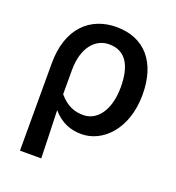

<svg xmlns="http://www.w3.org/2000/svg" viewBox="-137 -673 899 983"><g transform="rotate(20 312.0 -182.0)"><path d="M82 200H198C196 108 193 35 190 -60C237 -5 292 13 347 13C463 13 574 -95 574 -284C574 -458 486 -564 331 -564C192 -564 82 -471 82 -276ZM324 -82C281 -82 237 -93 191 -147V-279C191 -403 252 -468 326 -468C417 -468 456 -397 456 -282C456 -153 397 -82 324 -82Z"/></g></svg>

Font: Source Han Sans JP Medium
Style: Regular
Weight: 500
Designer: Ryoko NISHIZUKA 西塚涼子 (kana, bopomofo & ideographs); Paul D. Hunt (Latin, Greek & Cyrillic); Sandoll Communications 산돌커뮤니
Foundry: Adobe
Version: Version 2.002;hotconv 1.0.116;makeotfexe 2.5.65601